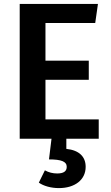

<svg xmlns="http://www.w3.org/2000/svg" viewBox="-20 -711 570 984"><path d="M486 0V-99H213V-302H435V-400H213V-593H468L482 -691H81V0H244L231 106C295 106 322 117 322 144C322 167 306 178 273 178C251 178 230 173 210 162L179 225C203 242 241 253 282 253C363 253 419 211 419 144C419 93 387 59 320 52V0Z"/></svg>

Font: Fira Sans Medium
Style: Regular
Weight: 500
Designer: Carrois Corporate & Edenspiekermann AG
Foundry: Carrois Corporate GbR & Edenspiekermann AG
Version: Version 4.203